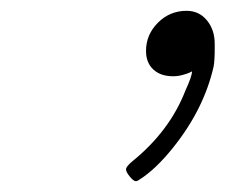

<svg xmlns="http://www.w3.org/2000/svg" viewBox="-20 -714 417 355"><path d="M300 -573Q277 -573 263.5 -585.5Q250 -598 250 -620Q250 -650 272 -672Q294 -694 325 -694Q348 -694 362.5 -676.5Q377 -659 377 -633V-624Q377 -602 375 -591Q357 -512 300 -441Q268 -401 238 -382Q234 -379 231 -379Q227 -379 220 -387.5Q213 -396 213 -401Q213 -406 225 -416Q294 -472 323 -547Q335 -573 335 -582L331 -580Q327 -578 318 -575.5Q309 -573 300 -573Z"/></svg>

Font: MathJax_Main
Style: Italic
Weight: 400
Version: Version 1.1